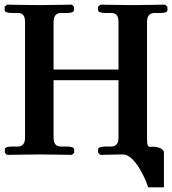

<svg xmlns="http://www.w3.org/2000/svg" viewBox="-21 -667 742 828"><path d="M510 -1C560 0 607 104 618 141H686V-10C686 -25 659 -34 644 -34H627C615 -34 613 -42 613 -75V-571C613 -596 622 -611 646 -611H672C690 -611 701 -615 701 -623V-638L691 -647C691 -647 585 -645 550 -645C511 -645 412 -647 412 -647L402 -638V-623C402 -615 416 -611 432 -611H458C481 -611 490 -599 490 -571V-367H210V-571C210 -596 219 -611 243 -611H269C287 -611 298 -615 298 -623V-638L289 -647C289 -647 183 -645 147 -645C109 -645 9 -647 9 -647L-1 -638V-623C-1 -615 13 -611 29 -611H55C78 -611 87 -599 87 -571V-75C87 -50 79 -35 55 -35H29C11 -35 0 -31 0 -23V-8L9 1C9 1 115 -1 151 -1C189 -1 289 1 289 1L299 -8V-23C299 -31 285 -35 269 -35H243C220 -35 210 -47 210 -75V-321H490V-75C490 -50 482 -35 458 -35H432C414 -35 402 -31 402 -23V-8L412 1C412 1 477 -1 510 -1Z"/></svg>

Font: Libertinus Serif Semibold
Style: Regular
Weight: 600
Designer: Philipp H. Poll, Khaled Hosny
Foundry: Caleb Maclennan
Version: Version 7.050;RELEASE